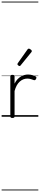

<svg xmlns="http://www.w3.org/2000/svg" viewBox="-20 -1435 491 2360"><path d="M132 15Q119 15 113 10.5Q107 6 107 -4V-496Q107 -506 113 -510.5Q119 -515 132 -515Q146 -515 152.5 -510.5Q159 -506 159 -496V-407Q174 -438 193.5 -459Q213 -480 235 -493.5Q257 -507 280 -513Q303 -519 324 -519Q352 -519 378 -511.5Q404 -504 418 -495Q426 -490 427.5 -483Q429 -476 422 -463Q417 -453 410 -450.5Q403 -448 394 -451Q381 -456 360.5 -462.5Q340 -469 316 -469Q291 -469 267.5 -460Q244 -451 223 -432.5Q202 -414 186 -385Q170 -356 159 -316V-4Q159 6 152.5 10.5Q146 15 132 15ZM221 -623Q214 -623 204 -631Q194 -639 194 -647Q194 -649 195.5 -651.5Q197 -654 199 -659L318 -827Q322 -833 325.5 -835Q329 -837 335 -837Q341 -837 349.5 -832Q358 -827 364.5 -820.5Q371 -814 371 -807Q371 -803 369.5 -800Q368 -797 365 -793L234 -632Q228 -623 221 -623ZM0 895H451V905H0ZM0 -20H451V0H0ZM0 -505H451V-500H0ZM0 -1415H451V-1405H0Z"/></svg>

Font: Playwrite BE WAL Guides
Style: Regular
Weight: 400
Designer: Veronika Burian, José Scaglione
Foundry: TypeTogether
Version: Version 1.003